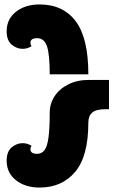

<svg xmlns="http://www.w3.org/2000/svg" viewBox="-20 -791 521 865"><path d="M204 -456Q204 -547 191.5 -583Q179 -619 147 -619Q117 -619 117 -598Q117 -590 122 -583Q104 -571 82 -571Q55 -571 32.5 -590Q10 -609 10 -650Q10 -705 52 -738Q94 -771 158 -771Q264 -771 321 -695.5Q378 -620 378 -456ZM456 -299Q412 -299 395 -283.5Q378 -268 378 -239Q378 -87 318.5 -16.5Q259 54 158 54Q94 54 52 21Q10 -12 10 -67Q10 -108 32.5 -127Q55 -146 82 -146Q104 -146 122 -134Q117 -127 117 -119Q117 -98 147 -98Q168 -98 180.5 -114.5Q193 -131 198.5 -171.5Q204 -212 204 -283Q204 -324 226 -357.5Q248 -391 288 -411Q328 -431 381 -431H471V-299Z"/></svg>

Font: Exile
Style: Regular
Weight: 400
Designer: Bartłomiej Rózga @rozgatype
Version: Version 1.000; ttfautohint (v1.8.4.7-5d5b)